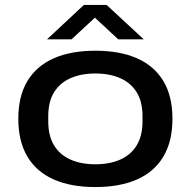

<svg xmlns="http://www.w3.org/2000/svg" viewBox="-20 -744 771 776"><path d="M365 12Q266 12 196.5 -19Q127 -50 90.5 -111.5Q54 -173 54 -264Q54 -355 90.5 -416Q127 -477 196.5 -508Q266 -539 365 -539Q465 -539 534.5 -508Q604 -477 640.5 -416Q677 -355 677 -264Q677 -173 640.5 -111.5Q604 -50 534.5 -19Q465 12 365 12ZM365 -80Q423 -80 466 -99Q509 -118 532.5 -156.5Q556 -195 556 -254V-274Q556 -333 532.5 -371Q509 -409 466 -428Q423 -447 365 -447Q308 -447 265 -428Q222 -409 198.5 -371Q175 -333 175 -274V-254Q175 -195 198.5 -156.5Q222 -118 265 -99Q308 -80 365 -80ZM170 -585 319 -724H411L561 -585H458L336 -698H391L269 -585Z"/></svg>

Font: Archivo Expanded Medium
Style: Regular
Weight: 500
Width: 7
Designer: Hector Gatti
Foundry: Omnibus-Type
Version: Version 2.001